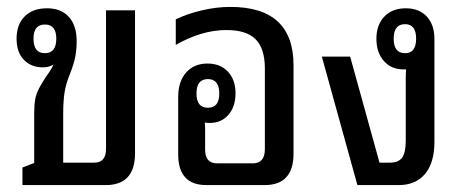

<svg xmlns="http://www.w3.org/2000/svg" viewBox="-20 -536 1339 556"><path d="M45 0V-51L79 -64V-207Q79 -232 82 -248.5Q85 -265 93 -280Q101 -295 114 -315Q129 -335 135 -349Q122 -341 104 -341Q70 -341 49 -363Q28 -385 28 -424Q28 -465 51.5 -488.5Q75 -512 116 -512Q157 -512 179.5 -487Q202 -462 202 -417Q202 -393 198 -372Q194 -351 183 -323Q171 -294 167 -268.5Q163 -243 163 -206V-65H253Q287 -65 287 -105V-506H371V-92Q371 0 286 0ZM110 -382Q143 -382 143 -424Q143 -465 110 -465Q77 -465 77 -424Q77 -382 110 -382Z M578 0Q496 0 496 -89V-255Q496 -300 519 -326Q542 -352 581 -352Q618 -352 640 -328.5Q662 -305 662 -266Q662 -227 641.5 -203.5Q621 -180 588 -180Q580 -180 573 -181Q574 -173 574 -164V-102Q574 -63 609 -63H712Q747 -63 747 -104V-338Q747 -395 720.5 -422Q694 -449 636 -449Q564 -449 489 -406V-480Q522 -496 564.5 -506Q607 -516 647 -516Q830 -516 830 -347V-91Q830 0 746 0ZM582 -224Q615 -224 615 -265Q615 -307 582 -307Q549 -307 549 -265Q549 -224 582 -224Z M1015 0 912 -372H994L1079 -65H1109Q1134 -65 1144.5 -79.5Q1155 -94 1155 -129V-309Q1155 -324 1156 -335Q1153 -335 1149 -335Q1113 -335 1091.5 -359.5Q1070 -384 1070 -424Q1070 -464 1093 -488Q1116 -512 1155 -512Q1194 -512 1216 -488Q1238 -464 1238 -424V-125Q1238 -65 1211 -32.5Q1184 0 1134 0ZM1153 -382Q1185 -382 1185 -424Q1185 -466 1153 -466Q1120 -466 1120 -424Q1120 -382 1153 -382Z"/></svg>

Font: Noto Sans Thai Looped UI Narrow
Style: Regular
Weight: 400
Width: 4
Designer: Cadson Demak Team
Foundry: Cadson Demak Co., Ltd.
Version: Version 1.000